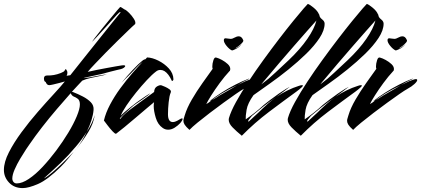

<svg xmlns="http://www.w3.org/2000/svg" viewBox="-147 -668 2156 983"><path d="M-31 295Q-74 295 -100.5 267Q-127 239 -127 202Q-127 162 -101.5 112Q-76 62 -36.5 8.5Q3 -45 46.5 -95Q90 -145 127.5 -185.5Q165 -226 185 -251Q175 -248 158 -243.5Q141 -239 125.5 -235.5Q110 -232 105 -232Q98 -232 93.5 -237Q89 -242 87 -248Q80 -252 80 -254Q79 -258 78.5 -261Q78 -264 78 -266Q78 -282 95 -281.5Q112 -281 129 -284Q146 -287 164 -294Q182 -301 184 -307Q188 -314 189 -314Q192 -314 196 -305Q198 -302 198 -295Q198 -287 194 -280L213 -283Q249 -329 288.5 -378Q328 -427 364 -472.5Q400 -518 428.5 -553Q457 -588 470 -604Q470 -604 470 -605Q470 -606 468 -606Q464 -606 452 -593Q423 -561 393.5 -528Q364 -495 344 -474Q324 -453 324 -454Q324 -455 338 -473.5Q352 -492 373 -518Q394 -544 415.5 -570Q437 -596 452 -614Q467 -632 468 -632Q471 -633 478.5 -627.5Q486 -622 490 -620Q499 -617 513.5 -602.5Q528 -588 538.5 -571.5Q549 -555 545 -545Q531 -533 507 -509.5Q483 -486 453.5 -457.5Q424 -429 395 -399Q366 -369 341 -343Q316 -317 302 -300Q322 -305 348 -310Q374 -315 400.5 -320Q427 -325 447.5 -328.5Q468 -332 475 -333Q479 -334 485 -334Q494 -334 494 -330Q494 -326 487 -321Q480 -316 471 -314Q470 -314 453.5 -310Q437 -306 415.5 -300.5Q394 -295 377 -290Q363 -287 340 -282Q317 -277 299 -273Q281 -269 281 -268Q290 -268 312.5 -272Q335 -276 360 -281Q385 -286 401 -288Q387 -283 363.5 -278.5Q340 -274 315.5 -268.5Q291 -263 274 -255Q264 -245 251 -230.5Q238 -216 221 -198Q224 -198 226 -197Q252 -187 277 -174Q302 -161 318 -144.5Q334 -128 332 -105Q328 -56 297 7Q311 -14 321.5 -36Q332 -58 338 -79Q332 -36 305 8Q278 52 244 94Q261 72 274 50Q287 28 297 7Q270 50 241 83Q212 116 202 127Q184 146 162.5 167Q141 188 121 206Q101 224 89 235Q77 246 79 245Q95 237 120.5 215Q146 193 170 170Q184 156 200 140.5Q216 125 231 109Q215 128 199 147.5Q183 167 164 186Q96 253 47.5 274Q-1 295 -31 295ZM-61 271Q-34 271 0.5 248Q35 225 71 186.5Q107 148 141 102.5Q175 57 202.5 11.5Q230 -34 246 -72.5Q262 -111 262 -133Q262 -154 251.5 -162Q241 -170 230 -174Q225 -176 220.5 -181.5Q216 -187 215 -191Q183 -155 144 -109.5Q105 -64 68.5 -17Q32 30 4 71Q0 76 -13.5 96.5Q-27 117 -43.5 144.5Q-60 172 -72 199.5Q-84 227 -84 246Q-84 256 -78 263.5Q-72 271 -61 271ZM231 109 244 94 245 93Q245 93 239.5 99.5Q234 106 231 109Z M447 17Q441 17 428.5 3.5Q416 -10 403.5 -26.5Q391 -43 385 -51Q394 -90 416.5 -132.5Q439 -175 469 -216Q499 -257 529.5 -292Q560 -327 583 -351Q566 -338 547 -317.5Q528 -297 521 -290Q509 -278 497 -266.5Q485 -255 475 -244Q505 -281 534.5 -312Q564 -343 577 -353Q580 -356 585.5 -360Q591 -364 598 -365L606 -374Q633 -373 664 -357.5Q695 -342 717.5 -317.5Q740 -293 741 -262Q741 -258 737 -254.5Q733 -251 731 -258Q724 -273 715 -285Q706 -297 695 -304Q685 -310 674 -310Q662 -310 652 -302Q632 -287 604.5 -257.5Q577 -228 549.5 -194Q522 -160 500.5 -128Q479 -96 471 -75Q477 -82 492 -95Q507 -108 524 -121.5Q541 -135 553 -144Q557 -147 570 -156Q583 -165 597.5 -175Q612 -185 621 -190Q621 -188 609.5 -179Q598 -170 582 -159Q566 -148 552.5 -139Q539 -130 536 -127Q525 -117 510.5 -104Q496 -91 484 -80Q472 -69 468 -64Q466 -60 467 -59Q468 -58 471 -62Q480 -75 498 -90Q516 -105 537.5 -120.5Q559 -136 576 -149Q596 -164 612.5 -175.5Q629 -187 642 -197Q643 -218 657.5 -226Q672 -234 680 -231Q686 -229 698.5 -223.5Q711 -218 721 -210.5Q731 -203 727 -194Q720 -178 716.5 -144.5Q713 -111 713 -83Q713 -43 738 -43Q751 -43 773 -57Q781 -62 785 -62Q788 -62 788 -59Q788 -55 783 -47.5Q778 -40 776 -38Q764 -25 747.5 -14.5Q731 -4 714 -4Q707 -4 700 -6Q693 -8 686 -13Q661 -30 650.5 -65Q640 -100 640 -125Q640 -131 640.5 -136Q641 -141 642 -145Q631 -136 605.5 -114.5Q580 -93 549 -66.5Q518 -40 490 -17Q462 6 447 17Z M1040 -410Q1027 -416 1013 -433Q999 -450 999 -462Q999 -472 1008 -472Q1013 -472 1020 -470.5Q1027 -469 1034 -469Q1043 -469 1054 -475.5Q1065 -482 1076 -482Q1090 -482 1098 -463Q1101 -458 1093 -449Q1085 -440 1074.5 -432Q1064 -424 1057 -420Q1062 -420 1073 -427.5Q1084 -435 1091 -442Q1078 -426 1061 -417.5Q1044 -409 1040 -410ZM823 -3Q805 -19 798.5 -29.5Q792 -40 792 -49Q792 -56 794.5 -63Q797 -70 799 -78Q810 -115 835 -158Q860 -201 889.5 -242.5Q919 -284 942 -316Q940 -318 940 -328Q940 -342 945.5 -359.5Q951 -377 961 -373Q973 -370 989.5 -361Q1006 -352 1019 -340Q1032 -328 1032 -314Q1032 -311 1030 -305H1029Q1003 -277 978 -243Q953 -209 934.5 -179.5Q916 -150 909 -135Q915 -138 922 -143Q929 -148 937 -155Q932 -152 928.5 -151Q925 -150 927 -151Q953 -172 987.5 -194Q1022 -216 1058 -234.5Q1094 -253 1126 -265H1128Q1130 -265 1125.5 -262.5Q1121 -260 1114 -257Q1107 -254 1095 -247.5Q1083 -241 1068 -232Q1082 -238 1097 -246Q1112 -254 1128 -259Q1133 -261 1137.5 -262Q1142 -263 1144 -263Q1151 -263 1151 -258Q1151 -251 1137 -238Q1123 -225 1101 -213Q1088 -206 1060.5 -187Q1033 -168 998 -142.5Q963 -117 927.5 -90Q892 -63 864 -40Q836 -17 823 -3ZM937 -155Q942 -157 947.5 -160.5Q953 -164 955 -165Q974 -178 1005.5 -195.5Q1037 -213 1068 -232Q1018 -208 989 -190Q960 -172 937 -155Z M1091 27Q1063 4 1043.5 -16Q1024 -36 1024 -55Q1024 -60 1025 -63Q1035 -98 1061.5 -146Q1088 -194 1124.5 -249.5Q1161 -305 1202 -361.5Q1243 -418 1282.5 -469.5Q1322 -521 1355 -561.5Q1388 -602 1408 -625Q1428 -648 1429 -648Q1439 -645 1459 -628.5Q1479 -612 1486 -595Q1488 -593 1488 -591Q1489 -579 1502 -569Q1515 -559 1515 -547Q1515 -513 1489 -473.5Q1463 -434 1421 -393Q1379 -352 1330 -312.5Q1281 -273 1233.5 -239.5Q1186 -206 1151 -181Q1121 -139 1115.5 -106Q1110 -73 1111 -57Q1160 -90 1204 -131Q1215 -140 1236.5 -156.5Q1258 -173 1281 -189Q1304 -205 1316 -212Q1327 -218 1333.5 -222Q1340 -226 1332 -220Q1308 -201 1268 -172Q1325 -210 1382 -228Q1393 -232 1399 -232Q1409 -232 1398 -221.5Q1387 -211 1372 -200Q1303 -150 1230 -95Q1157 -40 1091 27ZM1191 -236Q1229 -264 1263 -296.5Q1297 -329 1331 -360Q1390 -416 1426.5 -469Q1463 -522 1473 -563Q1455 -543 1424.5 -508.5Q1394 -474 1357 -431.5Q1320 -389 1281.5 -344Q1243 -299 1209 -258Q1206 -255 1201.5 -249.5Q1197 -244 1191 -236ZM1128 -47Q1139 -58 1156 -73Q1173 -88 1195 -110Q1205 -120 1225.5 -138Q1246 -156 1268 -172Q1228 -144 1198 -120Q1168 -96 1143 -75L1129 -58Q1123 -51 1124 -47Q1125 -43 1128 -47Z M1393 27Q1365 4 1345.5 -16Q1326 -36 1326 -55Q1326 -60 1327 -63Q1337 -98 1363.5 -146Q1390 -194 1426.5 -249.5Q1463 -305 1504 -361.5Q1545 -418 1584.5 -469.5Q1624 -521 1657 -561.5Q1690 -602 1710 -625Q1730 -648 1731 -648Q1741 -645 1761 -628.5Q1781 -612 1788 -595Q1790 -593 1790 -591Q1791 -579 1804 -569Q1817 -559 1817 -547Q1817 -513 1791 -473.5Q1765 -434 1723 -393Q1681 -352 1632 -312.5Q1583 -273 1535.5 -239.5Q1488 -206 1453 -181Q1423 -139 1417.5 -106Q1412 -73 1413 -57Q1462 -90 1506 -131Q1517 -140 1538.5 -156.5Q1560 -173 1583 -189Q1606 -205 1618 -212Q1629 -218 1635.5 -222Q1642 -226 1634 -220Q1610 -201 1570 -172Q1627 -210 1684 -228Q1695 -232 1701 -232Q1711 -232 1700 -221.5Q1689 -211 1674 -200Q1605 -150 1532 -95Q1459 -40 1393 27ZM1493 -236Q1531 -264 1565 -296.5Q1599 -329 1633 -360Q1692 -416 1728.5 -469Q1765 -522 1775 -563Q1757 -543 1726.5 -508.5Q1696 -474 1659 -431.5Q1622 -389 1583.5 -344Q1545 -299 1511 -258Q1508 -255 1503.5 -249.5Q1499 -244 1493 -236ZM1430 -47Q1441 -58 1458 -73Q1475 -88 1497 -110Q1507 -120 1527.5 -138Q1548 -156 1570 -172Q1530 -144 1500 -120Q1470 -96 1445 -75L1431 -58Q1425 -51 1426 -47Q1427 -43 1430 -47Z M1878 -410Q1865 -416 1851 -433Q1837 -450 1837 -462Q1837 -472 1846 -472Q1851 -472 1858 -470.5Q1865 -469 1872 -469Q1881 -469 1892 -475.5Q1903 -482 1914 -482Q1928 -482 1936 -463Q1939 -458 1931 -449Q1923 -440 1912.5 -432Q1902 -424 1895 -420Q1900 -420 1911 -427.5Q1922 -435 1929 -442Q1916 -426 1899 -417.5Q1882 -409 1878 -410ZM1661 -3Q1643 -19 1636.5 -29.5Q1630 -40 1630 -49Q1630 -56 1632.5 -63Q1635 -70 1637 -78Q1648 -115 1673 -158Q1698 -201 1727.5 -242.5Q1757 -284 1780 -316Q1778 -318 1778 -328Q1778 -342 1783.5 -359.5Q1789 -377 1799 -373Q1811 -370 1827.5 -361Q1844 -352 1857 -340Q1870 -328 1870 -314Q1870 -311 1868 -305H1867Q1841 -277 1816 -243Q1791 -209 1772.5 -179.5Q1754 -150 1747 -135Q1753 -138 1760 -143Q1767 -148 1775 -155Q1770 -152 1766.5 -151Q1763 -150 1765 -151Q1791 -172 1825.5 -194Q1860 -216 1896 -234.5Q1932 -253 1964 -265H1966Q1968 -265 1963.5 -262.5Q1959 -260 1952 -257Q1945 -254 1933 -247.5Q1921 -241 1906 -232Q1920 -238 1935 -246Q1950 -254 1966 -259Q1971 -261 1975.5 -262Q1980 -263 1982 -263Q1989 -263 1989 -258Q1989 -251 1975 -238Q1961 -225 1939 -213Q1926 -206 1898.5 -187Q1871 -168 1836 -142.5Q1801 -117 1765.5 -90Q1730 -63 1702 -40Q1674 -17 1661 -3ZM1775 -155Q1780 -157 1785.5 -160.5Q1791 -164 1793 -165Q1812 -178 1843.5 -195.5Q1875 -213 1906 -232Q1856 -208 1827 -190Q1798 -172 1775 -155Z"/></svg>

Font: Smooch
Style: Regular
Weight: 400
Designer: Robert E. Leuschke
Foundry: Robert E. Leuschke
Version: Version 1.010; ttfautohint (v1.8.3)